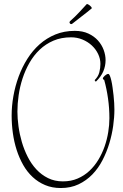

<svg xmlns="http://www.w3.org/2000/svg" viewBox="-20 -903 613 958"><path d="M293.9 2Q334.5 2 367.4 -12.2Q400.4 -26.4 426 -50.3Q451.7 -74.2 470.7 -105.7Q489.7 -137.2 502 -172.4Q514.2 -207.5 520 -243.7Q525.9 -279.8 525.9 -313Q525.9 -363.3 519 -411.6Q512.2 -460 500 -503.9Q500 -504.9 496.6 -506.1Q493.2 -507.3 493.2 -511.2Q493.2 -513.7 495.8 -517.6Q498.5 -521.5 502.7 -525.1Q506.8 -528.8 511.5 -531.5Q516.1 -534.2 520 -534.2Q524.4 -534.2 528.3 -524.9Q532.2 -515.6 535.6 -500.5Q539.1 -485.4 541.7 -466.1Q544.4 -446.8 546.6 -427Q548.8 -407.2 549.8 -388.7Q550.8 -370.1 550.8 -356Q550.8 -318.4 544.7 -274.7Q538.6 -231 525.4 -187.5Q512.2 -144 491.5 -103.8Q470.7 -63.5 440.9 -32.7Q411.1 -2 372.1 16.6Q333 35.2 283.2 35.2Q240.2 35.2 205.3 20.5Q170.4 5.9 143.1 -19.5Q115.7 -44.9 95.9 -79.6Q76.2 -114.3 63.2 -154.5Q50.3 -194.8 44.2 -238.5Q38.1 -282.2 38.1 -326.2Q38.1 -374 46.9 -423.8Q55.7 -473.6 73 -520.8Q90.3 -567.9 116.5 -609.4Q142.6 -650.9 177.5 -681.9Q212.4 -712.9 256.3 -731Q300.3 -749 353 -749Q392.1 -749 420.9 -735.6Q449.7 -722.2 468.8 -700.9Q487.8 -679.7 497.3 -653.8Q506.8 -627.9 506.8 -603Q506.8 -573.7 495.4 -546.9Q483.9 -520 458 -495.1L452.1 -502.9Q470.2 -521 475.6 -542.2Q481 -563.5 481 -584Q481 -609.9 469.5 -633.8Q458 -657.7 438 -676.3Q418 -694.8 391.4 -705.8Q364.7 -716.8 335 -716.8Q285.6 -716.8 246.8 -700.2Q208 -683.6 178.2 -655.3Q148.4 -627 127.2 -589.8Q106 -552.7 92.5 -511.5Q79.1 -470.2 73 -427.7Q66.9 -385.3 66.9 -346.2Q66.9 -312 72.3 -272.7Q77.6 -233.4 88.9 -194.8Q100.1 -156.2 118.2 -120.6Q136.2 -85 161.4 -57.9Q186.5 -30.8 219.5 -14.4Q252.4 2 293.9 2ZM341.8 -785.6Q338.9 -782.7 335 -782.7Q332 -782.7 329.8 -785.2Q327.6 -787.6 326.7 -791Q326.7 -794.4 330.1 -797.9Q354 -818.8 375.5 -842Q397 -865.2 412.1 -881.8Q413.1 -882.8 414.1 -882.8Q416.5 -882.8 420.7 -880.6Q424.8 -878.4 428.7 -875.2Q432.6 -872.1 435.3 -868.4Q438 -864.7 438 -861.8Q438 -860.8 437.5 -860.8Q437 -860.8 436 -859.9Q414.6 -841.8 389.9 -823.2Q365.2 -804.7 341.8 -785.6Z"/></svg>

Font: Stalemate
Style: Regular
Weight: 400
Designer: Astigmatic (AOETI)
Foundry: Astigmatic (AOETI)
Version: Version 001.000